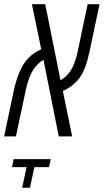

<svg xmlns="http://www.w3.org/2000/svg" viewBox="-50 -650 495 915"><path d="M-30.3 0 16.6 -222.7Q22.5 -249.5 32 -277.8Q41.5 -306.2 53.2 -328.6Q84.5 -388.2 146.5 -415L102.1 -629.9H165.5L238.3 -267.6Q266.1 -283.2 284.2 -309.6Q307.1 -342.8 319.8 -402.8L367.7 -629.9H424.3L376 -400.9Q366.2 -356.4 354.5 -326.7Q342.8 -296.9 327.1 -276.4Q296.9 -237.3 249.5 -216.3L293.9 0H230L157.2 -364.7Q132.3 -350.1 113.8 -325.2Q86.9 -287.6 72.8 -220.7L25.9 0ZM55.7 244.6 76.7 146.5H7.3L15.1 108.4H191.9L183.6 146.5H113.8L92.8 244.6Z"/></svg>

Font: Open Sans Condensed Light
Style: Italic
Weight: 300
Width: 3
Italic angle: -12°
Designer: Monotype Design Team
Foundry: Monotype Imaging Inc.
Version: Version 3.000; ttfautohint (v1.8.4)